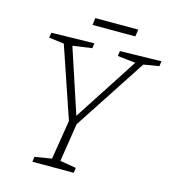

<svg xmlns="http://www.w3.org/2000/svg" viewBox="-120 -924 919 1023"><g transform="rotate(15 339.5 -413.0)"><path d="M153 0 157 -28 250 -43 285 -260 152 -651 68 -662 73 -690 309 -695 305 -667 199 -652 316 -297 546 -651 447 -662 451 -690 679 -695 675 -667 590 -653 329 -254 296 -43 385 -28 381 0ZM516 -826 510 -787H274L279 -826Z"/></g></svg>

Font: Bitter Light
Style: Italic
Weight: 300
Italic angle: -9°
Designer: Sol Matas, and Bitter project Authors
Foundry: Sol Matas
Version: Version 2.001